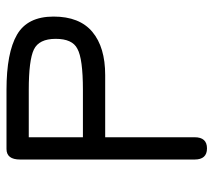

<svg xmlns="http://www.w3.org/2000/svg" viewBox="-54 -612 673 606"><g transform="rotate(-90 283.0 -309.5)"><path d="M152.3 -32.2Q152.3 6.8 117.2 6.8Q82 6.8 82 -32.2V-583Q82 -626 115.2 -626H301.8Q418.9 -626 476.1 -592.8Q533.2 -559.6 533.2 -477.5Q533.2 -395.5 484.9 -355Q436.5 -314.5 348.6 -314.5H152.3ZM301.8 -384.8Q400.4 -384.8 431.6 -402.3Q462.9 -418 462.9 -470.7Q462.9 -523.4 429.2 -539.6Q395.5 -555.7 301.8 -555.7H152.3V-384.8Z"/></g></svg>

Font: Jura
Style: DemiBold
Weight: 600
Version: Version 2.5